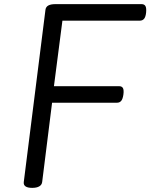

<svg xmlns="http://www.w3.org/2000/svg" viewBox="-20 -895 728 929"><path d="M136 14Q92 14 95 -14L200 -848Q202 -862 214 -868.5Q226 -875 248 -875H665Q678 -875 683.5 -866Q689 -857 687 -835Q685 -814 677.5 -804.5Q670 -795 656 -795H282L241 -478H556Q570 -478 575 -468.5Q580 -459 577 -437Q574 -416 566.5 -407Q559 -398 546 -398H232L184 -14Q182 0 169.5 7Q157 14 136 14Z"/></svg>

Font: Playwrite GB S
Style: Italic
Weight: 400
Italic angle: -7°
Designer: Veronika Burian, José Scaglione
Foundry: TypeTogether
Version: Version 1.000